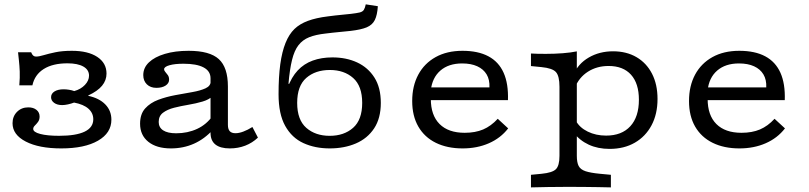

<svg xmlns="http://www.w3.org/2000/svg" viewBox="-20 -655 3633 862"><path d="M255 11.3Q154.9 11.3 95.6 -19.5Q36.3 -50.2 36.3 -101.8Q36.3 -132.6 56.4 -152.8Q76.5 -173 106.9 -173Q129.9 -173 143.8 -161.7Q157.8 -150.4 157.8 -131.7Q157.8 -117.3 150.7 -107.6Q143.5 -98 136.3 -91.1Q129.1 -84.1 129.1 -76.1Q129.1 -61.9 160.7 -53.6Q192.3 -45.3 245.4 -45.3Q321.1 -45.3 359.9 -63.9Q398.8 -82.6 398.8 -119.5Q398.8 -147.5 377 -167Q355.2 -186.4 312.6 -194.5Q299.7 -189.6 285.2 -186.4Q270.6 -183.2 259.3 -183.2Q236.7 -183.2 223 -193.3Q209.3 -203.3 209.3 -218.6Q209.3 -234.7 224.6 -244.4Q240 -254.1 265.8 -254.1Q276.9 -254.1 289.6 -252.1Q302.4 -250.1 313.4 -246.1Q342.8 -254.3 361.3 -273.8Q379.7 -293.2 379.7 -315.5Q379.7 -341.6 354.4 -356.1Q329 -370.7 282.8 -370.7Q216.6 -370.7 176.2 -345.1Q135.8 -319.5 125.5 -272H66.7Q69.7 -307.4 68.6 -334.2Q67.4 -361.1 65.1 -382.1Q62.8 -403.1 61 -420.3H119.9Q123.9 -409.9 129.1 -405.4Q134.3 -401 141.6 -401Q155.3 -401 176.5 -407.5Q197.8 -413.9 228.8 -420.4Q259.8 -426.9 302.7 -426.9Q375.1 -426.9 416.7 -399.5Q458.2 -372.1 458.2 -324.6Q458.2 -294.4 438.1 -270Q418 -245.7 376.2 -226.4V-224.8Q425.4 -214.3 452.8 -186.2Q480.1 -158.1 480.1 -117.6Q480.1 -58 420 -23.4Q359.9 11.3 255 11.3Z M925.2 -206.7V-303.5Q925.2 -335.8 894 -352.3Q862.8 -368.9 803.6 -368.9Q765.1 -368.9 740.9 -362.1Q716.7 -355.3 716.7 -343.9Q716.7 -338.1 722.3 -331.9Q728 -325.7 733.6 -317.6Q739.2 -309.5 739.2 -297.5Q739.2 -281.1 723.4 -270.8Q707.7 -260.6 682.1 -260.6Q655.5 -260.6 639.3 -276.4Q623.2 -292.3 623.2 -317.7Q623.2 -350.9 648.7 -375.1Q674.2 -399.4 720.1 -413.1Q765.9 -426.9 827 -426.9Q921.6 -426.9 962.4 -389.6Q1003.2 -352.4 1003.2 -266.5V-206.7ZM747.4 11.3Q683 11.3 645.9 -18.4Q608.9 -48.1 608.9 -99.6Q608.9 -142.9 631.7 -168.2Q654.6 -193.5 690.6 -207Q726.6 -220.4 767.1 -227.9Q807.5 -235.3 843.6 -241.6Q879.6 -247.9 902.9 -258.6Q926.1 -269.3 926.1 -290.3L935.2 -223.9Q918.5 -207.6 889.1 -199Q859.6 -190.3 825.6 -184.6Q791.6 -178.9 761.6 -171.3Q731.5 -163.6 712 -149Q692.5 -134.4 692.5 -107.5Q692.5 -82.9 712.5 -69.8Q732.6 -56.6 771 -56.6Q822.4 -56.6 865.1 -76.4Q907.8 -96.2 935.7 -136.4L936.8 -73.4Q898.2 -30.9 850.6 -9.8Q803.1 11.3 747.4 11.3ZM1003.2 -94.4Q1003.2 -75.1 1011.5 -66Q1019.7 -56.9 1037.2 -56.9Q1053.1 -56.9 1072.6 -64.3Q1092.2 -71.6 1113.2 -84.8L1138 -37.2Q1112.9 -13.4 1080.8 -1Q1048.7 11.3 1011.9 11.3Q969 11.3 947.1 -6.2Q925.2 -23.7 925.2 -58.6V-206.7H1003.2Z M1460.2 11.3Q1394.3 11.3 1342.3 -12.5Q1290.2 -36.3 1260.4 -89.8Q1230.6 -143.2 1230.6 -232Q1230.6 -310 1238.3 -366.5Q1246.1 -422.9 1261.9 -462.2Q1277.7 -501.4 1302 -524.9Q1325.6 -547.7 1362.5 -561.4Q1399.3 -575 1451.7 -581.4Q1467.8 -583.8 1484.6 -585.5Q1501.5 -587.1 1519.4 -589.1Q1537.2 -591.2 1554.9 -592.7Q1582.1 -595.9 1595 -599.1Q1608 -602.3 1613.4 -610.6Q1618.8 -619 1622.1 -635.5L1676.4 -627.1Q1673.8 -587.6 1662.9 -565.4Q1652 -543.2 1626.6 -532.4Q1601.1 -521.7 1553.6 -516.2Q1529.7 -513.9 1510.3 -511.9Q1490.9 -509.9 1474.5 -508.3Q1458.1 -506.7 1441.6 -504.4Q1397.5 -499.6 1367.9 -487.8Q1338.3 -475.9 1319.9 -451.9Q1301.4 -428 1291.1 -385.9Q1280.7 -343.8 1275.1 -278.7H1291.6L1271.4 -261.3Q1288.7 -308.8 1316.7 -338.8Q1344.6 -368.7 1383.9 -383Q1423.1 -397.3 1472.4 -397.3Q1534.8 -397.3 1583.6 -374.6Q1632.4 -351.9 1661 -306.8Q1689.7 -261.8 1689.7 -193Q1689.7 -124.3 1659.8 -78.8Q1629.8 -33.4 1577.8 -11Q1525.8 11.3 1460.2 11.3ZM1460.2 -45.2Q1524.4 -45.2 1565.2 -81.1Q1606.1 -117.1 1606.1 -193Q1606.1 -268.8 1565.6 -304.8Q1525.1 -340.8 1460.9 -340.8Q1396 -340.8 1355.1 -305.2Q1314.2 -269.6 1314.2 -193Q1314.2 -117.1 1355.1 -81.1Q1396.1 -45.2 1460.2 -45.2Z M2056.8 11.3Q1987.9 11.3 1936.8 -13.8Q1885.8 -38.9 1858.2 -86.6Q1830.6 -134.3 1830.6 -201.3Q1830.6 -269.1 1857.9 -319.8Q1885.1 -370.5 1935.9 -398.7Q1986.6 -426.9 2056.4 -426.9Q2126.6 -426.9 2172.8 -402.2Q2219.1 -377.5 2241 -328.4Q2263 -279.3 2260.5 -205.4H1879.6L1878.6 -262.6H2177.4Q2178.9 -297.2 2164.8 -320.9Q2150.6 -344.6 2122.8 -357.4Q2094.9 -370.2 2054.8 -370.2Q1994.2 -370.2 1957.2 -338.2Q1920.2 -306.1 1914 -248.5L1916.6 -245.8Q1915.8 -240.1 1915 -230.7Q1914.2 -221.4 1914.2 -211Q1914.2 -137.4 1953.6 -98.1Q1992.9 -58.8 2066.3 -58.8Q2113.6 -58.8 2149 -73.7Q2184.3 -88.7 2214.7 -121.7L2261.5 -78.6Q2227.5 -34.8 2174.8 -11.8Q2122.1 11.3 2056.8 11.3Z M2530.7 183.9Q2478.2 183.9 2439.5 184.7Q2400.8 185.5 2363.8 186.3V129.8L2411.3 125.2Q2460 120.5 2475.9 104.5Q2491.8 88.6 2491.8 44.8V-206.7H2569.7V44.8Q2569.7 74.2 2577.9 90.2Q2586.2 106.1 2608.8 113.7Q2631.4 121.2 2672.6 125.1L2722.6 129.8V186.3Q2694.5 185.5 2665.4 185.1Q2636.4 184.7 2603.9 184.3Q2571.3 183.9 2530.7 183.9ZM2732.3 -424.7Q2792.8 -424.7 2837.7 -398.4Q2882.6 -372.1 2907.3 -324.1Q2932 -276.1 2932 -210.8Q2932 -143 2905.2 -92.6Q2878.4 -42.2 2830.1 -14.4Q2781.8 13.5 2716.7 13.5Q2664.2 13.5 2623 -5.6Q2581.8 -24.7 2554.6 -60.7L2565.9 -112.2Q2582 -82.2 2618.6 -64.2Q2655.3 -46.2 2701.1 -46.2Q2771.3 -46.2 2809.8 -88.2Q2848.4 -130.2 2848.4 -207.2Q2848.4 -280.2 2813.1 -319.5Q2777.7 -358.8 2712.4 -358.8Q2659.9 -358.8 2619.7 -333.2Q2579.4 -307.5 2561.2 -261.5L2554.3 -319.2Q2575.2 -368.8 2623.2 -396.7Q2671.2 -424.7 2732.3 -424.7ZM2491.8 -206.7V-265.3Q2491.8 -313.8 2475.9 -331.4Q2460 -349 2411.3 -353.7L2363.8 -358.4V-414.8Q2375.7 -414 2392.6 -413.6Q2409.5 -413.2 2430.5 -413.2Q2469.8 -413.2 2506.3 -416Q2542.9 -418.8 2569.7 -424.4V-414.8V-206.7Z M3299.6 11.3Q3230.6 11.3 3179.6 -13.8Q3128.5 -38.9 3100.9 -86.6Q3073.4 -134.3 3073.4 -201.3Q3073.4 -269.1 3100.6 -319.8Q3127.9 -370.5 3178.6 -398.7Q3229.3 -426.9 3299.1 -426.9Q3369.4 -426.9 3415.6 -402.2Q3461.8 -377.5 3483.8 -328.4Q3505.8 -279.3 3503.3 -205.4H3122.3L3121.4 -262.6H3420.2Q3421.7 -297.2 3407.5 -320.9Q3393.4 -344.6 3365.5 -357.4Q3337.7 -370.2 3297.6 -370.2Q3236.9 -370.2 3199.9 -338.2Q3162.9 -306.1 3156.8 -248.5L3159.3 -245.8Q3158.5 -240.1 3157.7 -230.7Q3157 -221.4 3157 -211Q3157 -137.4 3196.3 -98.1Q3235.7 -58.8 3309.1 -58.8Q3356.3 -58.8 3391.7 -73.7Q3427.1 -88.7 3457.4 -121.7L3504.2 -78.6Q3470.2 -34.8 3417.5 -11.8Q3364.8 11.3 3299.6 11.3Z"/></svg>

Font: Playfair 5pt SemiExpanded Light
Style: Regular
Weight: 300
Width: 6
Designer: Claus Eggers Sørensen
Foundry: Claus Eggers Sørensen
Version: Version 2.203